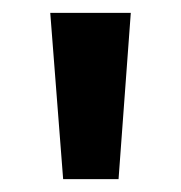

<svg xmlns="http://www.w3.org/2000/svg" viewBox="-20 -734 281 298"><path d="M183 -714 164 -456H78L58 -714Z"/></svg>

Font: Noto Sans Georgian SemiCondensed SemiBold
Style: Regular
Weight: 600
Width: 4
Designer: Monotype Design Team, Akaki Razmadze
Foundry: Google LLC
Version: Version 2.005; ttfautohint (v1.8.4.7-5d5b)